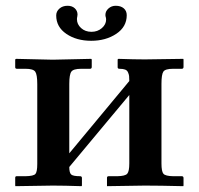

<svg xmlns="http://www.w3.org/2000/svg" viewBox="-20 -638 682 659"><path d="M161.1 -433.1 293 -436 294.9 -434.1V-408.2Q294.9 -401.9 289.1 -401.9H258.8Q231.9 -401.9 224.9 -392.1Q217.8 -382.3 217.8 -350.1V-111.8L423.8 -359.9Q423.8 -371.1 423.1 -377Q422.4 -382.8 419.4 -389.6Q416.5 -396.5 409.4 -399.2Q402.3 -401.9 390.1 -401.9Q383.8 -401.9 383.8 -407.2V-434.1L386.2 -436Q440.9 -434.1 477.1 -434.1L608.9 -436L609.9 -434.1V-408.2Q609.9 -401.9 604 -401.9H574.2Q547.4 -401.9 540.8 -392.3Q534.2 -382.8 534.2 -350.1V-77.1Q534.2 -49.3 541 -41.5Q547.9 -33.7 574.2 -33.2H604Q609.9 -33.2 609.9 -26.9V-1L608.9 1Q527.8 -1 477.1 -1L347.2 1V-1V-27.8Q347.2 -33.2 353 -33.2H382.8Q409.7 -33.7 416.7 -41.7Q423.8 -49.8 423.8 -77.1V-312L217.8 -64.9Q217.8 -45.4 224.1 -39.3Q230.5 -33.2 254.9 -33.2Q261.2 -33.2 261.2 -26.9V-1L259.8 1Q200.2 -1 161.1 -1L33.2 1L32.2 -1V-27.8Q32.2 -33.2 37.1 -33.2H67.9Q95.2 -33.7 101.6 -41Q107.9 -48.3 107.9 -75.2V-349.1Q107.9 -381.8 101.1 -391.8Q94.2 -401.9 67.9 -401.9H38.1Q32.2 -401.9 32.2 -407.2V-434.1L35.2 -436ZM415 -585.9Q415 -545.9 379.2 -522Q343.3 -498 293 -498Q242.7 -498 207.8 -521.7Q172.9 -545.4 172.9 -585Q172.9 -598.6 183.8 -608.4Q194.8 -618.2 211.9 -618.2Q227.5 -618.2 236.8 -609.4Q246.1 -600.6 246.1 -587.9Q246.1 -586.9 245.6 -584.2Q245.1 -581.5 245.1 -580.1Q244.1 -577.1 244.1 -571.8Q244.1 -554.7 258.3 -541.7Q272.5 -528.8 293.9 -528.8Q314.9 -528.8 329.6 -541.5Q344.2 -554.2 344.2 -570.8Q344.2 -575.7 342.8 -580.1Q341.8 -582 341.8 -586.9Q341.8 -599.6 352.3 -608.9Q362.8 -618.2 377 -618.2Q394.5 -618.2 404.8 -609.4Q415 -600.6 415 -585.9Z"/></svg>

Font: Linux Libertine G
Style: Bold
Weight: 700
Designer: Philipp H. Poll
Foundry: Philipp H. Poll
Version: Version 5.0.3